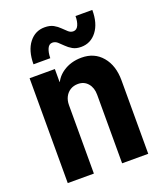

<svg xmlns="http://www.w3.org/2000/svg" viewBox="-136 -827 779 917"><g transform="rotate(-20 253.0 -368.5)"><path d="M49.3 0V-532.9H177.7V-467.1H199L168 -437.2Q179.5 -485.3 220.1 -513Q260.7 -540.7 315.4 -540.7Q380.7 -540.7 419.5 -494.6Q458.4 -448.5 458.4 -373.2V0H325.6V-348.5Q325.6 -384 306.7 -406.2Q287.8 -428.4 256.5 -428.4Q234.4 -428.4 217.6 -418.1Q200.9 -407.8 191.5 -389.7Q182.1 -371.6 182.1 -347.5V0ZM89.5 -589.1Q89.8 -658.6 120.5 -697.9Q151.1 -737.1 199.2 -737.1Q226.1 -737.1 243.8 -727.3Q261.4 -717.5 274.1 -704.5Q286.8 -691.6 298.1 -681.8Q309.3 -672 322.7 -672Q340.2 -672 348.7 -690.9Q357.2 -709.8 356.9 -737.1H442.3Q442.8 -669.1 412.2 -629.1Q381.5 -589.1 332.6 -589.1Q307.1 -589.1 289.7 -599.1Q272.3 -609.1 259.4 -622.3Q246.5 -635.5 235 -645.5Q223.5 -655.5 209.1 -655.5Q192.2 -655.5 183.8 -637Q175.4 -618.5 174.9 -589.1Z"/></g></svg>

Font: Reddit Sans Condensed
Style: Regular
Weight: 400
Designer: Stephen Hutchings
Foundry: Reddit
Version: Version 1.014